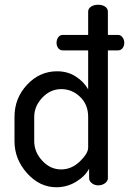

<svg xmlns="http://www.w3.org/2000/svg" viewBox="-20 -780 543 808"><path d="M434 -731V-633H477Q488 -633 495.5 -623Q503 -613 503 -600Q503 -586 495.5 -577Q488 -568 477 -568H434V-30Q434 -18 422 -9Q410 0 393 0Q378 0 366.5 -9Q355 -18 355 -30V-70Q338 -38 300 -15Q262 8 217 8Q147 8 94 -51Q41 -110 41 -186V-288Q41 -367 94 -423.5Q147 -480 220 -480Q265 -480 299 -458Q333 -436 351 -404V-568H244Q232 -568 225 -577.5Q218 -587 218 -600Q218 -613 225 -623Q232 -633 244 -633H351V-731Q351 -744 363 -752Q375 -760 393 -760Q411 -760 422.5 -752Q434 -744 434 -731ZM124 -288V-186Q124 -140 158 -103.5Q192 -67 237 -67Q281 -67 316 -100.5Q351 -134 351 -159V-288Q351 -340 317 -372.5Q283 -405 238 -405Q192 -405 158 -369Q124 -333 124 -288Z"/></svg>

Font: Dosis
Style: Medium
Weight: 500
Designer: Edgar Tolentino, Pablo Impallari, Igino Marini
Foundry: Edgar Tolentino, Pablo Impallari, Igino Marini
Version: Version 1.007